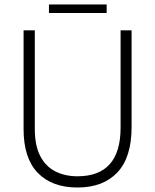

<svg xmlns="http://www.w3.org/2000/svg" viewBox="-20 -830 691 855"><path d="M455 -772H198V-810H455ZM325 5Q211 5 148 -60.5Q85 -126 85 -255V-695H135V-256Q135 -181 159.5 -134.5Q184 -88 227 -66.5Q270 -45 325 -45Q517 -45 517 -262V-695H566V-264Q566 -129 502.5 -62Q439 5 325 5Z"/></svg>

Font: LXGW 975 Gothic SC 200W
Style: Regular
Weight: 200
Version: Version 2.01;February 25, 2021